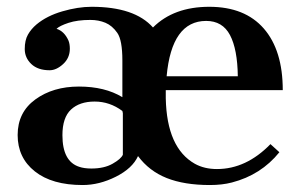

<svg xmlns="http://www.w3.org/2000/svg" viewBox="-20 -527 873 557"><path d="M609.4 -36.6Q694.3 -36.6 764.6 -108.9L790.5 -85.4Q737.3 -19.5 652.8 2.4Q624.5 9.8 588.9 9.8Q514.6 9.8 463.6 -10.5Q412.6 -30.8 380.4 -74.2Q364.3 -38.6 316.2 -14.4Q268.1 9.8 219.7 9.8Q130.9 9.8 81.1 -29.8Q31.2 -69.3 31.2 -135.3Q31.2 -201.2 82.5 -238.5Q133.8 -275.9 209 -275.9Q284.2 -275.9 335 -245.1V-351.6Q335 -410.6 320.3 -431.6Q305.7 -452.6 285.9 -460.9Q266.1 -469.2 242.2 -469.2Q204.6 -469.2 178.7 -460.7Q152.8 -452.1 144 -443.4Q166.5 -436.5 178.7 -409.2Q182.6 -399.4 182.6 -385.7Q182.6 -358.9 163.1 -341.1Q143.6 -323.2 124 -323.2Q89.8 -323.2 70.8 -341.3Q51.8 -359.4 51.8 -384.8Q51.8 -410.2 61 -426.5Q70.3 -442.9 85.9 -456.1Q115.7 -481 160.9 -494.1Q206.1 -507.3 245.6 -507.3Q370.6 -507.3 423.8 -447.3Q483.9 -507.3 587.2 -507.3Q690.4 -507.3 745.4 -444.1Q800.3 -380.9 800.3 -265.6H460.9V-241.7Q463.9 -97.7 545.4 -51.8Q572.8 -36.6 609.4 -36.6ZM669.9 -305.7Q668.9 -384.3 647.2 -425.3Q625.5 -466.3 578.1 -466.3Q478 -466.3 463.4 -305.7ZM161.1 -134.8Q161.1 -58.6 210 -43Q224.6 -38.1 245.1 -38.1Q282.2 -38.1 306.6 -52Q331.1 -65.9 336.4 -78.1V-198.7L335 -205.1Q298.3 -232.4 254.6 -232.4Q210.9 -232.4 186 -209.2Q161.1 -186 161.1 -134.8Z"/></svg>

Font: Cantata One
Style: Regular
Weight: 400
Designer: Joana Maria Correia da Silva
Foundry: Joana Maria Correia da Silva
Version: Version 1.002